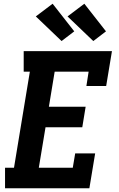

<svg xmlns="http://www.w3.org/2000/svg" viewBox="-20 -1009 640 1029"><path d="M7 0V-110H55L140 -625H107V-735H580L549 -548H443L455 -625H273L242 -437H439L421 -327H224L188 -110H370L383 -187H490L459 0ZM480 -789 342 -921 432 -989 548 -841ZM310 -789 172 -921 262 -989 378 -841Z"/></svg>

Font: Iosevka Slab XBdEx
Style: Italic
Weight: 800
Width: 7
Italic angle: -9°
Monospace: yes
Designer: Belleve Invis
Foundry: Belleve Invis
Version: Version 11.1.1; ttfautohint (v1.8.3)